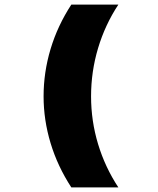

<svg xmlns="http://www.w3.org/2000/svg" viewBox="-20 -718 690 837"><path d="M170 -298Q170 -403 200.5 -504.5Q231 -606 291 -698H496Q438 -610 407.5 -508Q377 -406 377 -298Q377 -191 407.5 -90Q438 11 496 99H291Q231 7 200.5 -94Q170 -195 170 -298Z"/></svg>

Font: Azeret Mono Black
Style: Regular
Weight: 900
Designer: Martin Vácha
Foundry: Displaay
Version: Version 1.000; Glyphs 3.0.3, build 3074